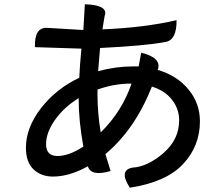

<svg xmlns="http://www.w3.org/2000/svg" viewBox="-20 -820 1040 896"><path d="M369 -680 376 -800Q482 -797 470 -750Q471 -765 458 -683Q655 -691 804 -726Q805 -633 752 -624Q654 -606 447 -596L438 -488Q521 -510 598 -510H627L639 -574Q737 -550 716 -494Q807 -467 860 -402Q913 -338 913 -254Q913 -138 834 -54Q755 30 586 56Q532 -27 600 -38Q668 -42 742 -105Q816 -169 816 -258Q816 -312 783 -354Q750 -397 689 -416Q609 -215 472 -101L496 -22Q405 5 390 -44Q304 4 227 4Q172 4 136 -30Q101 -64 101 -130Q101 -225 172 -316Q243 -407 350 -457Q352 -511 360 -593L143 -600Q140 -693 200 -690ZM435 -378Q435 -292 450 -202Q549 -299 594 -430Q512 -430 435 -402ZM237 -261Q195 -202 195 -147Q195 -92 248 -92Q302 -92 369 -136Q347 -256 347 -362Q280 -321 237 -261Z"/></svg>

Font: Swei Half Moon CJK TC
Style: Medium
Weight: 500
Version: Version 2.125